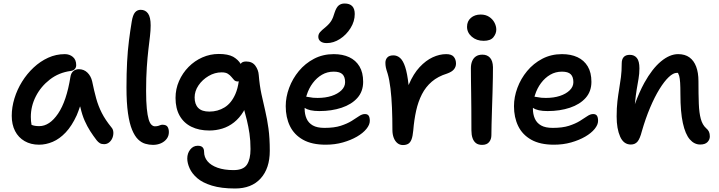

<svg xmlns="http://www.w3.org/2000/svg" viewBox="-20 -816 4104 1096"><path d="M203 10Q156 10 120.5 -10.5Q85 -31 66 -68Q47 -105 47 -155Q47 -204 62.5 -254.5Q78 -305 106 -350Q134 -395 172 -430.5Q210 -466 255 -486.5Q300 -507 350 -507Q377 -507 396 -491Q415 -475 415 -444Q415 -431 407 -422Q399 -413 384 -411Q316 -402 264.5 -362Q213 -322 184.5 -266Q156 -210 156 -149Q156 -124 160 -104Q160 -103 160 -103Q160 -103 161 -103Q177 -96 204 -96Q263 -96 311.5 -167.5Q360 -239 382 -377Q385 -398 398 -409.5Q411 -421 430 -421Q459 -421 479 -401.5Q499 -382 506 -352Q517 -298 529 -254.5Q541 -211 561 -171.5Q581 -132 616 -89Q626 -78 627 -61.5Q628 -45 622 -29.5Q616 -14 603.5 -3.5Q591 7 574 7Q559 7 549.5 1Q540 -5 532 -15Q512 -41 495 -67.5Q478 -94 463.5 -126.5Q449 -159 439 -203Q438 -206 437 -209Q428 -182 418 -158Q390 -97 355 -60Q320 -23 281 -6.5Q242 10 203 10Z M853 11Q831 11 809 4.5Q787 -2 768 -20.5Q749 -39 734 -75Q719 -111 710.5 -170Q702 -229 702 -317Q702 -398 705.5 -462.5Q709 -527 716 -583Q723 -639 732 -693Q738 -730 750.5 -745Q763 -760 783 -760Q810 -760 825 -739Q840 -718 840 -671Q840 -642 836 -608.5Q832 -575 827 -532.5Q822 -490 818 -432.5Q814 -375 814 -297Q814 -236 818 -196.5Q822 -157 828.5 -135Q835 -113 844.5 -104Q854 -95 864 -95Q876 -95 883.5 -97.5Q891 -100 896 -102Q901 -104 907 -104Q929 -104 936.5 -92Q944 -80 944 -62Q944 -40 931.5 -23.5Q919 -7 898.5 2Q878 11 853 11Z M1322 260Q1243 260 1189.5 243.5Q1136 227 1106 201Q1076 175 1062.5 145Q1049 115 1049 89Q1049 59 1066 37.5Q1083 16 1109 16Q1128 16 1136.5 25Q1145 34 1145 51Q1145 81 1164.5 104.5Q1184 128 1222 141.5Q1260 155 1313 155Q1369 155 1389.5 124Q1410 93 1410 35Q1410 -14 1404 -54Q1398 -94 1389 -131Q1381 -159 1374 -188Q1372 -184 1370 -180Q1347 -142 1316 -117.5Q1285 -93 1249 -82Q1213 -71 1175 -71Q1116 -71 1072.5 -92.5Q1029 -114 1005.5 -155.5Q982 -197 982 -257Q982 -308 1002 -353.5Q1022 -399 1056.5 -434Q1091 -469 1135.5 -488.5Q1180 -508 1229 -508Q1281 -508 1311 -492Q1340 -475 1354 -451Q1354 -452 1355 -453Q1363 -465 1385 -465Q1420 -465 1437.5 -441Q1455 -417 1457 -388Q1462 -327 1472.5 -278.5Q1483 -230 1494 -183.5Q1505 -137 1512.5 -82.5Q1520 -28 1520 45Q1520 145 1468 202.5Q1416 260 1322 260ZM1343 -352Q1341 -351 1338 -351Q1324 -351 1316.5 -359Q1309 -367 1301 -377Q1293 -387 1280.5 -395Q1268 -403 1245 -403Q1206 -403 1170.5 -382Q1135 -361 1113 -328.5Q1091 -296 1091 -260Q1091 -221 1111.5 -200Q1132 -179 1175 -179Q1223 -179 1262 -203Q1301 -227 1324 -280Q1337 -310 1343 -352Z M1839 10Q1760 10 1709.5 -18.5Q1659 -47 1635 -96.5Q1611 -146 1611 -210Q1611 -262 1630.5 -314.5Q1650 -367 1686 -410.5Q1722 -454 1772.5 -480.5Q1823 -507 1885 -507Q1936 -507 1973.5 -489.5Q2011 -472 2032 -437Q2053 -402 2053 -349Q2053 -294 2020 -257Q1987 -220 1930 -201Q1873 -182 1803 -182Q1745 -182 1720 -200Q1719 -200 1719 -200Q1719 -197 1719 -195Q1719 -164 1730 -139Q1741 -114 1765.5 -100Q1790 -86 1832 -86Q1888 -86 1925 -98Q1962 -110 1987 -125.5Q2012 -141 2029.5 -153Q2047 -165 2063 -165Q2078 -165 2084.5 -155.5Q2091 -146 2091 -126Q2091 -104 2071.5 -80Q2052 -56 2017.5 -36Q1983 -16 1937.5 -3Q1892 10 1839 10ZM1728 -264Q1737 -263 1748 -261Q1764 -257 1793 -257Q1838 -257 1873 -268.5Q1908 -280 1929 -300.5Q1950 -321 1950 -347Q1950 -377 1935 -392Q1920 -407 1885 -407Q1848 -407 1818 -389.5Q1788 -372 1765.5 -342Q1743 -312 1731 -274Q1729 -269 1728 -264ZM1845 -570Q1822 -570 1809.5 -580Q1797 -590 1797 -606Q1797 -621 1807 -632.5Q1817 -644 1836 -659Q1860 -679 1871 -697Q1882 -715 1890 -744Q1900 -774 1913.5 -785Q1927 -796 1947 -796Q1976 -796 1990.5 -781Q2005 -766 2005 -736Q2005 -694 1981 -655.5Q1957 -617 1920.5 -593.5Q1884 -570 1845 -570Z M2280 12Q2262 12 2248.5 1Q2235 -10 2227.5 -29.5Q2220 -49 2220 -74Q2220 -141 2217.5 -201Q2215 -261 2209 -311Q2203 -361 2193 -395Q2185 -419 2182.5 -431.5Q2180 -444 2180 -458Q2180 -476 2191 -488Q2202 -500 2226 -500Q2247 -500 2264 -485Q2281 -470 2293 -433.5Q2305 -397 2312 -333Q2312 -332 2312 -330Q2313 -332 2314 -334Q2340 -395 2375.5 -433Q2411 -471 2450 -489Q2489 -507 2527 -507Q2558 -507 2570.5 -491.5Q2583 -476 2583 -453Q2583 -435 2571.5 -420.5Q2560 -406 2532 -396Q2480 -380 2445 -350Q2410 -320 2388.5 -278Q2367 -236 2355.5 -184Q2344 -132 2339 -71Q2336 -38 2329 -20Q2322 -2 2310 5Q2298 12 2280 12Z M2732 11Q2710 11 2697 1Q2684 -9 2677.5 -27.5Q2671 -46 2671 -71Q2671 -145 2670.5 -196.5Q2670 -248 2669.5 -286Q2669 -324 2668.5 -357Q2668 -390 2668 -427Q2668 -449 2675 -466.5Q2682 -484 2696.5 -494Q2711 -504 2734 -504Q2761 -504 2777 -486.5Q2793 -469 2794 -433Q2794 -412 2793.5 -373Q2793 -334 2791.5 -287.5Q2790 -241 2788.5 -193.5Q2787 -146 2786 -107Q2785 -68 2785 -44Q2785 -21 2772 -5Q2759 11 2732 11ZM2741 -583Q2700 -583 2673 -606.5Q2646 -630 2646 -663Q2646 -695 2668 -714Q2690 -733 2724 -733Q2752 -733 2772 -720Q2792 -707 2802.5 -687Q2813 -667 2813 -647Q2813 -624 2796.5 -603.5Q2780 -583 2741 -583Z M3142 10Q3063 10 3012.5 -18.5Q2962 -47 2938 -96.5Q2914 -146 2914 -210Q2914 -262 2933.5 -314.5Q2953 -367 2989 -410.5Q3025 -454 3075.5 -480.5Q3126 -507 3188 -507Q3239 -507 3276.5 -489.5Q3314 -472 3335 -437Q3356 -402 3356 -349Q3356 -294 3323 -257Q3290 -220 3233 -201Q3176 -182 3106 -182Q3048 -182 3023 -200Q3022 -200 3022 -200Q3022 -197 3022 -195Q3022 -164 3033 -139Q3044 -114 3068.5 -100Q3093 -86 3135 -86Q3191 -86 3228 -98Q3265 -110 3290 -125.5Q3315 -141 3332.5 -153Q3350 -165 3366 -165Q3381 -165 3387.5 -155.5Q3394 -146 3394 -126Q3394 -104 3374.5 -80Q3355 -56 3320.5 -36Q3286 -16 3240.5 -3Q3195 10 3142 10ZM3031 -264Q3040 -263 3051 -261Q3067 -257 3096 -257Q3141 -257 3176 -268.5Q3211 -280 3232 -300.5Q3253 -321 3253 -347Q3253 -377 3238 -392Q3223 -407 3188 -407Q3151 -407 3121 -389.5Q3091 -372 3068.5 -342Q3046 -312 3034 -274Q3032 -269 3031 -264Z M3977 9Q3943 9 3917.5 -20.5Q3892 -50 3878 -113.5Q3864 -177 3864 -279Q3864 -319 3862.5 -343.5Q3861 -368 3857 -383Q3854 -392 3850 -400Q3846 -400 3843 -400Q3823 -400 3797.5 -376Q3772 -352 3744.5 -307.5Q3717 -263 3691 -201.5Q3665 -140 3644 -67Q3633 -24 3619 -7.5Q3605 9 3581 9Q3540 9 3520 -36Q3500 -81 3500 -151Q3500 -201 3504.5 -238.5Q3509 -276 3514.5 -308.5Q3520 -341 3524.5 -375.5Q3529 -410 3529 -454Q3529 -478 3540.5 -490.5Q3552 -503 3575 -503Q3601 -503 3615.5 -485Q3630 -467 3630 -426Q3630 -395 3625 -366.5Q3620 -338 3614.5 -305.5Q3609 -273 3605 -229Q3605 -225 3604 -221Q3629 -290 3658 -343Q3703 -424 3753 -465.5Q3803 -507 3851 -507Q3890 -507 3915.5 -488.5Q3941 -470 3954 -435.5Q3967 -401 3967 -353Q3967 -278 3969 -224.5Q3971 -171 3980.5 -137Q3990 -103 4010 -85Q4022 -75 4027 -64Q4032 -53 4032 -37Q4032 -19 4018.5 -5Q4005 9 3977 9Z"/></svg>

Font: Shantell Sans Light Medium
Style: Regular
Weight: 500
Version: Version 1.008;[ac192a2d6]